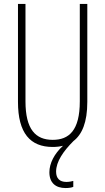

<svg xmlns="http://www.w3.org/2000/svg" viewBox="-20 -734 533 972"><path d="M264 135C264 84 301 31 352 -20C395 -53 422 -114 422 -218V-714H384V-221C384 -73 329 -26 247 -26C160 -26 109 -79 109 -221V-714H71V-218C71 -60 133 10 247 10C265 10 283 8 299 4C255 44 230 93 230 138C230 192 262 218 312 218C327 218 342 216 351 212V182C344 184 330 187 316 187C282 187 264 169 264 135Z"/></svg>

Font: Noto Sans Ethiopic ExtraCondensed ExtraLight
Style: Regular
Weight: 200
Width: 2
Designer: Monotype Design Team
Foundry: Monotype Imaging Inc.
Version: Version 2.102